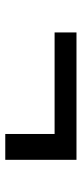

<svg xmlns="http://www.w3.org/2000/svg" viewBox="189 -584 310 728"><g transform="rotate(90 344.0 -220.0)"><path d="M586 -85H488V-272H103V-355H586Z"/></g></svg>

Font: Koeln Type Serif
Style: Bold
Weight: 700
Designer: Eben Sorkin
Foundry: Eben Sorkin
Version: Version 2.002